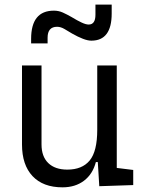

<svg xmlns="http://www.w3.org/2000/svg" viewBox="-20 -801 626 831"><path d="M250.5 9.8Q166.5 9.8 120.8 -38.8Q75.2 -87.4 75.2 -175.8V-517.6H159.7V-175.8Q159.7 -123.5 189 -95.2Q218.3 -66.9 271.5 -66.9Q335.4 -66.9 368.2 -106.4Q400.9 -146 400.9 -239.3V-517.6H485.4V-74.2L556.6 -65.4V0L409.7 4.9L403.3 -99.6H395Q381.3 -47.4 343.5 -18.8Q305.7 9.8 250.5 9.8ZM114.7 -613.3V-632.8Q114.7 -754.9 213.4 -754.9Q233.9 -754.9 252.2 -746.6Q270.5 -738.3 290 -727.1Q314.9 -711.9 333.3 -703.4Q351.6 -694.8 363.8 -694.8Q393.1 -694.8 393.1 -737.3V-781.2H463.4V-742.2Q463.4 -625 375.5 -625Q359.9 -625 338.9 -633.1Q317.9 -641.1 292 -655.8Q275.4 -665.5 259.3 -675.3Q242.7 -685.1 227.1 -685.1Q186 -685.1 186 -637.7V-613.3Z"/></svg>

Font: CaskaydiaMono NF SemiLight
Style: Regular
Weight: 350
Designer: Aaron Bell
Foundry: Saja Typeworks
Version: Version 2111.001; ttfautohint (v1.8.4);Nerd Fonts 3.1.1